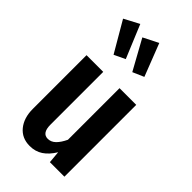

<svg xmlns="http://www.w3.org/2000/svg" viewBox="-261 -913 1000 1000"><g transform="rotate(45 238.5 -413.5)"><path d="M420 0H313L307 -67Q282 -26 251 -5.5Q220 15 179 15Q121 15 87.5 -26Q54 -67 54 -133V-529H177V-140Q177 -78 219 -78Q243 -78 262 -96.5Q281 -115 297 -149V-529H420ZM213 -659 152 -630 54 -798 137 -842ZM347 -662 285 -635 194 -800 277 -842Z"/></g></svg>

Font: Fira Sans Compressed Medium
Style: Regular
Weight: 500
Width: 1
Designer: bBox Type GmbH & Carrois Corporate GbR & Edenspiekermann AG
Foundry: bBox Type GmbH & Carrois Corporate GbR & Edenspiekermann AG
Version: Version 4.301